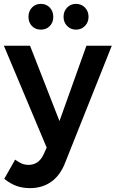

<svg xmlns="http://www.w3.org/2000/svg" viewBox="-27 -771 597 991"><path d="M128 200Q89 200 57.5 188.5Q26 177 -5 152L51 53Q70 67 86 73.5Q102 80 120 80Q173 80 198 26L214 -9L-7 -535H128L280 -146L419 -535H550L310 67Q285 133 238.5 166.5Q192 200 128 200ZM248 -684Q248 -655 230 -636.5Q212 -618 184 -618Q156 -618 138 -636.5Q120 -655 120 -684Q120 -713 138 -732Q156 -751 184 -751Q212 -751 230 -732Q248 -713 248 -684ZM430 -684Q430 -656 411.5 -637Q393 -618 365 -618Q338 -618 319.5 -637Q301 -656 301 -684Q301 -713 319.5 -732Q338 -751 365 -751Q393 -751 411.5 -732Q430 -713 430 -684Z"/></svg>

Font: Montserrat Medium
Style: Regular
Weight: 500
Designer: Julieta Ulanovsky
Foundry: Julieta Ulanovsky
Version: Version 6.001